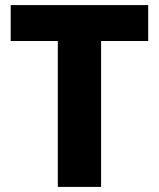

<svg xmlns="http://www.w3.org/2000/svg" viewBox="-20 -734 625 754"><path d="M377 0H207V-573H22V-714H562V-573H377Z"/></svg>

Font: Noto Sans Tamil ExtraBold
Style: Regular
Weight: 800
Designer: Jelle Bosma - Monotype Design Team
Foundry: Monotype Imaging Inc.
Version: Version 2.004; ttfautohint (v1.8.4.7-5d5b)